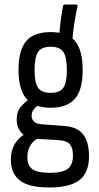

<svg xmlns="http://www.w3.org/2000/svg" viewBox="-20 -637 439 850"><path d="M197 193Q108 193 68 162Q28 131 28 70Q28 27 47.5 -3Q67 -33 104 -52L156 -28Q130 -18 115.5 5Q101 28 101 58Q101 96 123.5 112Q146 128 200 128Q258 128 280.5 110Q303 92 303 52Q303 18 289.5 2Q276 -14 244 -16L133 -23Q97 -26 75.5 -48.5Q54 -71 54 -109Q54 -146 74.5 -167.5Q95 -189 119 -205L164 -176Q143 -169 131.5 -155.5Q120 -142 120 -125Q120 -109 130 -99Q140 -89 163 -87L267 -79Q322 -75 348 -42Q374 -9 374 56Q374 127 332 160Q290 193 197 193ZM204 -160Q131 -160 96.5 -200.5Q62 -241 62 -328Q62 -415 96 -455Q130 -495 205 -495Q279 -495 312.5 -455Q346 -415 346 -327Q346 -240 312 -200Q278 -160 204 -160ZM204 -226Q245 -226 260.5 -248.5Q276 -271 276 -327Q276 -384 260.5 -407Q245 -430 204 -430Q164 -430 148.5 -407Q133 -384 133 -327Q133 -271 148.5 -248.5Q164 -226 204 -226ZM299 -446 242 -473Q245 -519 249.5 -551.5Q254 -584 258 -606Q260 -617 266 -617H316Q325 -617 323 -608Q316 -577 310 -541Q304 -505 299 -446Z"/></svg>

Font: Sofia Sans Condensed
Style: Regular
Weight: 400
Designer: Botio Nikoltchev, Ani Petrova
Foundry: lettersoup
Version: Version 4.100